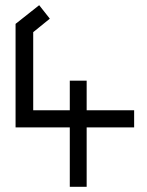

<svg xmlns="http://www.w3.org/2000/svg" viewBox="-20 -720 567 740"><path d="M314 -229V0H249V-229H40V-628L131 -700L172 -648L108 -596V-295H249V-409H314V-295H497V-229Z"/></svg>

Font: Turret Road Medium
Style: Regular
Weight: 500
Designer: Noponies
Foundry: Noponies
Version: Version 1.001; ttfautohint (v1.8)